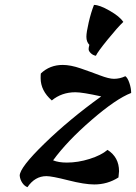

<svg xmlns="http://www.w3.org/2000/svg" viewBox="-20 -736 559 789"><path d="M61 -14.2Q61 -47.4 163.3 -146.7Q265.6 -246.1 396 -339.8Q318.8 -356.9 290 -356.9Q233.4 -356.9 192.9 -323.2Q147 -363.3 147 -415Q147 -431.2 147.9 -434.1Q184.6 -469.2 237.8 -469.2Q270 -469.2 311.8 -454.8Q353.5 -440.4 390.6 -426.3Q427.7 -412.1 448.2 -412.1Q472.7 -412.1 495.1 -422.9Q504.4 -416.5 511.7 -395Q519 -373.5 519 -354Q457 -330.1 356.2 -242.9Q255.4 -155.8 198.2 -77.1Q220.7 -67.9 254.9 -67.9Q300.3 -67.9 347.9 -82.8Q395.5 -97.7 421.9 -120.1Q469.2 -89.8 469.2 -32.2Q469.2 -28.8 466.8 -6.8Q421.9 22 367.2 22Q327.6 22 260.3 4.9Q192.9 -12.2 170.9 -12.2Q123.5 -12.2 92.8 33.2Q80.1 28.3 71.3 14.9Q62.5 1.5 61 -14.2ZM344.2 -534.2Q344.2 -540 347.2 -551.8Q335 -564 335 -585Q335 -603 344.5 -644Q354 -685.1 366.2 -715.8Q389.2 -715.8 430.4 -692.1Q471.7 -668.5 486.8 -646Q463.9 -624.5 422.6 -573.7Q381.3 -522.9 374 -506.8Q362.3 -508.8 353.3 -517.3Q344.2 -525.9 344.2 -534.2Z"/></svg>

Font: Kaushan Script
Style: Regular
Weight: 400
Designer: Pablo Impallari
Foundry: Pablo Impallari
Version: Version 1.002